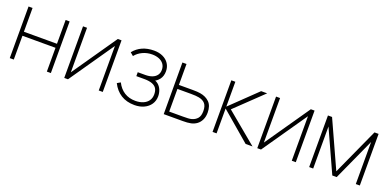

<svg xmlns="http://www.w3.org/2000/svg" viewBox="-8 -1214 3820 1888"><g transform="rotate(20 1901.5 -270.0)"><path d="M70 0V-540H112V-291H458V-540H500V0H458V-249H112V0Z M1043 -540V0H1001V-466L679 0H640V-540H682V-74L1004 -540Z M1379 15Q1296 15 1236.8 -22.2Q1177.5 -59.5 1143 -129L1178 -149Q1208 -89 1257.5 -58Q1307 -27 1373 -27Q1419 -27 1453.8 -41.8Q1488.5 -56.5 1507.8 -84.2Q1527 -112 1527 -150Q1527 -183 1515.8 -205.5Q1504.5 -228 1479 -241.2Q1453.5 -254.5 1411 -258Q1403.5 -258.5 1395.8 -258.8Q1388 -259 1380 -259H1300V-300H1379Q1421 -300 1451.5 -312Q1482 -324 1498.5 -347Q1515 -370 1515 -402Q1515 -438 1496.5 -463Q1478 -488 1446.2 -500.5Q1414.5 -513 1375 -513Q1322 -513 1276 -491.5Q1230 -470 1201 -433L1168 -461Q1205.5 -508 1258.5 -531.5Q1311.5 -555 1380 -555Q1432 -555 1472.2 -536.2Q1512.5 -517.5 1535.2 -483Q1558 -448.5 1558 -403Q1558 -353 1532.8 -319Q1507.5 -285 1462 -268L1456 -288Q1494.5 -285 1520 -263.5Q1545.5 -242 1557.8 -210.5Q1570 -179 1570 -146Q1570 -98.5 1545.5 -62Q1521 -25.5 1477.5 -5.2Q1434 15 1379 15Z M1681 0 1680 -540H1723V-321H1869Q1919.5 -321 1948 -316Q2008.5 -306 2045.2 -269.2Q2082 -232.5 2082 -161Q2082 -117.5 2066.2 -85Q2050.5 -52.5 2024 -33.2Q1997.5 -14 1965 -7Q1945.5 -3 1925.5 -1.5Q1905.5 0 1879 0ZM1867 -42Q1897 -42 1919.2 -43.2Q1941.5 -44.5 1958 -49Q1993 -59 2015 -84.5Q2037 -110 2037 -161Q2037 -212.5 2014.8 -238.5Q1992.5 -264.5 1949 -273Q1919 -279 1867 -279H1723V-42Z M2192 0V-540H2234V-280L2504 -540H2567L2285 -270L2610 0H2538L2234 -260V0Z M3063 -540V0H3021V-466L2699 0H2660V-540H2702V-74L3024 -540Z M3203 0V-540H3246L3468 -52L3690 -540H3733V0H3691V-440L3491 0H3445L3245 -440V0Z"/></g></svg>

Font: Hauora
Style: Regular
Weight: 400
Designer: Wayne Shih
Foundry: WCYS
Version: Version 1.001